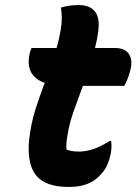

<svg xmlns="http://www.w3.org/2000/svg" viewBox="-20 -730 540 760"><path d="M420 -172Q422 -158 421 -141Q420 -124 414 -104Q408 -82 398.5 -65.5Q389 -49 373 -33Q351 -11 322 -0.5Q293 10 252 10Q158 10 121.5 -37.5Q85 -85 96 -183Q103 -242 120 -296Q137 -350 157 -402Q77 -430 98 -521Q101 -531 105 -540H204Q209 -557 213 -574.5Q217 -592 220 -610Q224 -633 224.5 -655.5Q225 -678 221 -700Q241 -706 258 -708Q275 -710 292 -710Q335 -710 355.5 -685Q376 -660 369 -607Q365 -575 356 -540H434Q476 -540 491 -515Q506 -490 496 -453Q492 -436 486 -420.5Q480 -405 472 -390H308Q289 -339 271.5 -289.5Q254 -240 247 -194Q241 -160 243 -138Q253 -134 265 -132Q277 -130 294 -130Q317 -130 345.5 -138.5Q374 -147 414 -172Z"/></svg>

Font: Recursive Sn Csl St XBd
Style: Italic
Weight: 800
Italic angle: -15°
Version: Version 1.079;hotconv 1.0.112;makeotfexe 2.5.65598; ttfautoh